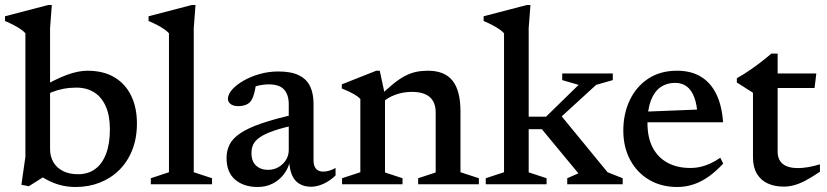

<svg xmlns="http://www.w3.org/2000/svg" viewBox="-28 -736 3304 767"><path d="M120 -43H168L87 8L57.5 2L73.5 -110V-603Q66.5 -611 55 -619Q43.5 -627 27.5 -635.5Q11.5 -644 -8 -652V-671L164.5 -716H179L172 -623.5V-141Q172 -111 185.2 -88.2Q198.5 -65.5 223.5 -52.8Q248.5 -40 284 -40Q324 -40 352.2 -60.8Q380.5 -81.5 395.8 -121.8Q411 -162 411 -220Q411 -274 394.5 -311.2Q378 -348.5 348 -367.2Q318 -386 277 -386Q251 -386 226.8 -381.5Q202.5 -377 180.8 -368.5Q159 -360 139.5 -346.5L133 -384.5Q163 -402.5 189.2 -415.2Q215.5 -428 238.2 -436.5Q261 -445 281.8 -449.2Q302.5 -453.5 320.5 -453.5Q385.5 -453.5 429.5 -427Q473.5 -400.5 496.2 -353.2Q519 -306 519 -243Q519 -183.5 500.2 -136.5Q481.5 -89.5 448 -56.5Q414.5 -23.5 370 -6.2Q325.5 11 274.5 11Q247 11 221.8 5.5Q196.5 0 171.5 -11.8Q146.5 -23.5 120 -43Z M746 -48 819 -24V0H574.5V-24L647 -48V-603Q640 -611 628.5 -619Q617 -627 601 -635.5Q585 -644 565.5 -652V-671L738 -716H753L746 -623.5Z M1157.5 -281 1159.5 -238Q1102.5 -226.5 1066.5 -214Q1030.5 -201.5 1010.8 -188Q991 -174.5 983.8 -159.2Q976.5 -144 976.5 -125Q976.5 -91.5 995 -74.5Q1013.5 -57.5 1043 -57.5Q1066 -57.5 1084.8 -68.5Q1103.5 -79.5 1114.5 -97.2Q1125.5 -115 1125.5 -136.5V-319.5Q1125.5 -357 1107 -378Q1088.5 -399 1044.5 -399Q1027 -399 1008 -395Q989 -391 971.5 -383.5L996.5 -412Q994 -393 990.8 -377.5Q987.5 -362 983.5 -350.8Q979.5 -339.5 974 -332Q966 -321.5 952.8 -316.8Q939.5 -312 924 -312Q904.5 -312 893.5 -320.2Q882.5 -328.5 882.5 -341.5Q882.5 -359 899.2 -378Q916 -397 944.5 -413.5Q973 -430 1009 -440.2Q1045 -450.5 1084 -450.5Q1135.5 -450.5 1166.5 -435Q1197.5 -419.5 1211 -390.8Q1224.5 -362 1224.5 -321.5V-95.5Q1224.5 -80.5 1229 -70.5Q1233.5 -60.5 1242.2 -55.5Q1251 -50.5 1264 -50.5Q1275 -50.5 1287.5 -54.2Q1300 -58 1312.5 -65V-35Q1289.5 -13 1263.8 -1.5Q1238 10 1215 10Q1187 10 1167.5 -2Q1148 -14 1138.2 -37.2Q1128.5 -60.5 1127.5 -92.5L1131.5 -96Q1124 -63 1105.2 -39Q1086.5 -15 1060 -2Q1033.5 11 1001.5 11Q945.5 11 911.2 -18.5Q877 -48 877 -104.5Q877 -134 888.8 -158Q900.5 -182 931 -203Q961.5 -224 1016.5 -243Q1071.5 -262 1157.5 -281Z M1510 -356V-47L1580 -24V0H1338.5V-24L1411.5 -48V-340.5Q1402.5 -350.5 1385.5 -360.2Q1368.5 -370 1337.5 -382.5V-399L1475 -453.5H1489ZM1642.5 -24 1712.5 -47V-287Q1712.5 -313.5 1702.2 -331.8Q1692 -350 1670.8 -359.5Q1649.5 -369 1618 -369Q1582 -369 1550.5 -357.2Q1519 -345.5 1502.5 -328.5L1484.5 -347.5Q1516.5 -379.5 1541.8 -400Q1567 -420.5 1589.2 -432.2Q1611.5 -444 1634 -448.8Q1656.5 -453.5 1681.5 -453.5Q1748 -453.5 1779.8 -413.8Q1811.5 -374 1811.5 -291V-48L1885 -24V0H1642.5Z M2182.5 -240.5 2207 -282 2399 -48 2459.5 -24V0H2238V-24L2282.5 -43.5L2136.5 -220H2058V-270H2153.5L2283.5 -397L2218 -416V-442.5H2420V-416L2353.5 -397ZM2084 -47.5 2155.5 -24V0H1912.5V-24L1985.5 -48V-603Q1978.5 -611 1967 -619Q1955.5 -627 1939.5 -635.5Q1923.5 -644 1904 -652V-671L2076.5 -716H2091L2084 -623.5Z M2676.5 -453.5Q2733 -453.5 2772.2 -429.5Q2811.5 -405.5 2833.8 -359.5Q2856 -313.5 2860.5 -247.5H2538V-289.5L2800.5 -300L2758.5 -278Q2756 -319 2745.5 -347.2Q2735 -375.5 2716 -390.2Q2697 -405 2668.5 -405Q2635.5 -405 2610.8 -387.8Q2586 -370.5 2572.2 -334.8Q2558.5 -299 2558.5 -244Q2558.5 -186.5 2579.2 -146.8Q2600 -107 2638.5 -86Q2677 -65 2729.5 -65Q2751.5 -65 2771.8 -69.8Q2792 -74.5 2811.5 -83.8Q2831 -93 2849.5 -106L2861 -82.5Q2833.5 -52.5 2804.2 -31.5Q2775 -10.5 2743.5 0.2Q2712 11 2677.5 11Q2613.5 11 2565 -17.8Q2516.5 -46.5 2489.2 -97.5Q2462 -148.5 2462 -214.5Q2462 -281.5 2487.8 -335.8Q2513.5 -390 2561.5 -421.8Q2609.5 -453.5 2676.5 -453.5Z M3078.5 -131Q3078.5 -97.5 3099.2 -81Q3120 -64.5 3159.5 -64.5Q3178 -64.5 3200 -68.2Q3222 -72 3247.5 -79.5V-50Q3214.5 -27.5 3189 -14.2Q3163.5 -1 3142.8 4.2Q3122 9.5 3103.5 9.5Q3066.5 9.5 3038.8 -3.2Q3011 -16 2995.5 -42.2Q2980 -68.5 2980 -107.5V-365.5L2915.5 -406.5V-423.5Q2930 -431.5 2944.2 -440.5Q2958.5 -449.5 2972.5 -459.2Q2986.5 -469 3000.2 -479.2Q3014 -489.5 3027.2 -500.2Q3040.5 -511 3053.5 -522H3078.5V-428ZM3039 -384.5 3039.5 -442.5H3233L3226 -384.5Z"/></svg>

Font: Newsreader 16pt 16pt Medium
Style: Regular
Weight: 500
Version: Version 1.003